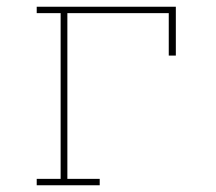

<svg xmlns="http://www.w3.org/2000/svg" viewBox="-20 -550 640 570"><path d="M89 0V-19H160V-511H89V-530H502V-385H481V-511H180V-19H276V0Z"/></svg>

Font: Iosevka Curly Slab ThEx
Style: Regular
Weight: 100
Width: 7
Monospace: yes
Designer: Belleve Invis
Foundry: Belleve Invis
Version: Version 11.1.0; ttfautohint (v1.8.3)